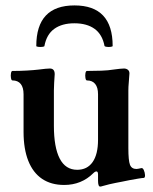

<svg xmlns="http://www.w3.org/2000/svg" viewBox="-20 -672 566 709"><path d="M350 17Q346 17 344 11.5Q342 6 342 -5V-28Q342 -39 336 -39Q334 -39 331 -37.5Q328 -36 324 -32Q303 -11 276 0Q249 11 217 11Q169 11 135.5 -11.5Q102 -34 84.5 -78Q67 -122 67 -185V-324Q67 -349 56.5 -362Q46 -375 26 -375Q22 -375 20.5 -384Q19 -393 20.5 -401.5Q22 -410 26 -410Q54 -410 79.5 -411.5Q105 -413 122 -415Q139 -417 147.5 -418Q156 -419 164 -419Q182 -419 182 -398Q181 -382 180 -366.5Q179 -351 179 -338V-208Q179 -128 200.5 -86.5Q222 -45 265 -45Q302 -45 322 -73.5Q342 -102 342 -156V-324Q342 -349 331.5 -362Q321 -375 301 -375Q297 -375 295.5 -384Q294 -393 295.5 -401.5Q297 -410 301 -410Q328 -410 354.5 -411Q381 -412 398 -415Q415 -417 422.5 -418Q430 -419 438 -419Q446 -419 452 -414.5Q458 -410 458 -401Q457 -383 455.5 -367Q454 -351 454 -338V-125Q454 -79 460 -63.5Q466 -48 484 -48Q487 -48 491.5 -49Q496 -50 501 -51Q507 -53 511 -44Q515 -35 515.5 -25.5Q516 -16 511 -15Q506 -15 491 -12.5Q476 -10 459.5 -7Q443 -4 430 -1Q418 1 406.5 3.5Q395 6 383.5 8.5Q372 11 359 15Q353 17 350 17ZM114 -502Q114 -652 255 -652Q396 -652 396 -502.2Q396 -500 388.8 -499Q381.5 -498 374.2 -499Q367 -500 366 -502Q358 -544.5 329.5 -565.3Q301 -586 254.5 -586Q209 -586 180.5 -565.5Q152 -545 144 -502Q144 -500 136.5 -499Q129 -498 121.5 -499Q114 -500 114 -502Z"/></svg>

Font: Junicode VF
Style: Regular
Weight: 400
Designer: Peter S. Baker
Version: Version 2.213